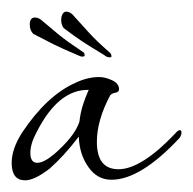

<svg xmlns="http://www.w3.org/2000/svg" viewBox="-27 -308 331 329"><path d="M114 -211Q111 -211 105 -214Q79 -225 64 -232.5Q49 -240 30 -250Q24 -256 24 -266Q24 -278 33 -278Q40 -278 47 -271Q61 -259 74.5 -248Q88 -237 115 -219Q118 -218 118 -213Q118 -211 114 -211ZM159 -210Q156 -210 151 -214Q126 -229 112.5 -238Q99 -247 82 -260Q77 -267 78 -277Q80 -289 88 -288Q95 -287 101 -279Q114 -265 125.5 -252Q137 -239 161 -218Q164 -216 164 -211Q163 -209 159 -210ZM16 1Q-7 1 -7 -29Q-7 -53 11 -81Q53 -144 102 -166Q123 -176 143 -176Q153 -176 165 -170.5Q177 -165 177 -155Q177 -150 170 -149Q166 -148 164.5 -147Q163 -146 162 -145Q139 -102 139 -65Q139 -18 176 -18Q215 -18 273 -79Q278 -85 281 -85Q284 -85 284 -81Q284 -77 281 -72Q214 0 164 0Q140 0 125 -21Q109 -43 108 -74Q83 -41 58 -19Q32 1 16 1ZM37 -29Q48 -29 66 -44Q82 -58 93 -71.5Q104 -85 109 -99Q111 -116 115.5 -129.5Q120 -143 125 -154Q73 -155 36 -82Q25 -62 25 -46Q25 -29 37 -29ZM114 -211Q111 -211 105 -214Q79 -225 64 -232.5Q49 -240 30 -250Q24 -256 24 -266Q24 -278 33 -278Q40 -278 47 -271Q61 -259 74.5 -248Q88 -237 115 -219Q118 -218 118 -213Q118 -211 114 -211Z"/></svg>

Font: Passions Conflict
Style: Regular
Weight: 400
Designer: Robert E. Leuschke
Foundry: Robert E. Leuschke
Version: Version 1.010; ttfautohint (v1.8.3)